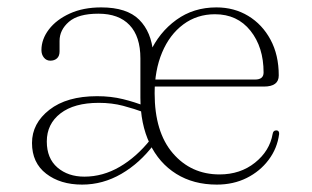

<svg xmlns="http://www.w3.org/2000/svg" viewBox="-20 -489 844 519"><path d="M370 -185Q343 -195 312.8 -203Q282.5 -211 247 -211Q180.5 -211 143.5 -182.5Q106.5 -154 106.5 -106.5Q106.5 -61 135.2 -36.2Q164 -11.5 208 -11.5Q258 -11.5 303.5 -38Q349 -64.5 386.5 -111.5L396 -98.5Q358 -48 308 -19Q258 10 202 10Q143 10 104.8 -19.5Q66.5 -49 66.5 -102.5Q66.5 -155.5 113.5 -192.2Q160.5 -229 242.5 -229Q280 -229 312.5 -221Q345 -213 372 -202ZM733.5 -285Q733.5 -270 723.5 -262.5Q713.5 -255 693 -255H378V-274H669.5Q692.5 -274 692.5 -293Q692.5 -361.5 657 -406Q621.5 -450.5 561 -450.5Q512.5 -450.5 475.5 -423Q438.5 -395.5 418.2 -347.2Q398 -299 398 -237Q398 -132 447.2 -74.8Q496.5 -17.5 573.5 -17.5Q629.5 -17.5 669.2 -49.2Q709 -81 717 -127Q718.5 -136.5 726.5 -136.5Q731.5 -136.5 733.2 -133.5Q735 -130.5 734.5 -126.5Q729.5 -88 706.2 -57Q683 -26 647 -8Q611 10 566 10Q503 10 456.5 -19Q410 -48 384.8 -100.8Q359.5 -153.5 359.5 -225V-331Q359.5 -390.5 330.2 -421.2Q301 -452 246 -452Q191.5 -452 166.2 -430Q141 -408 141 -378.5V-350Q141 -337.5 134 -331.2Q127 -325 116 -325Q105.5 -325 98.8 -333.2Q92 -341.5 92 -353.5Q92 -383 112.2 -409.5Q132.5 -436 168.8 -452.5Q205 -469 253.5 -469Q323 -469 356.2 -435.8Q389.5 -402.5 394 -345L385 -346.5Q410 -401.5 456.5 -435.2Q503 -469 565 -469Q613 -469 651 -446Q689 -423 711.2 -381.8Q733.5 -340.5 733.5 -285Z"/></svg>

Font: Fraunces Thin
Style: Regular
Weight: 250
Version: Version 1.000;[b76b70a41]